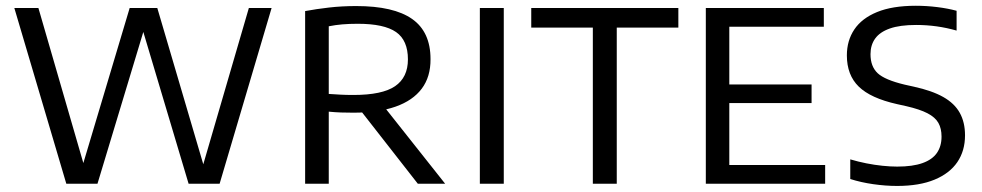

<svg xmlns="http://www.w3.org/2000/svg" viewBox="-20 -622 3324 650"><path d="M204.5 0 28.5 -595H110L272 -36H252L419 -595H512.5L677 -36H659.5L822.5 -595H899.5L723.5 0H618.5L455 -548H475.5L310 0Z M1013 0V-584.5Q1050.5 -591.5 1094 -596.5Q1137.5 -601.5 1186 -601.5Q1313 -601.5 1375.2 -557.8Q1437.5 -514 1437.5 -422Q1438 -362 1407.8 -321.8Q1377.5 -281.5 1319.2 -261Q1261 -240.5 1176.5 -240.5Q1154.5 -240.5 1133.8 -241.2Q1113 -242 1093 -244V0ZM1394.5 0 1176.5 -279H1266L1487 0ZM1176.5 -300.5Q1274 -300.5 1317.5 -330.2Q1361 -360 1361 -421Q1361 -485.5 1320.8 -513.5Q1280.5 -541.5 1191.5 -541.5Q1162 -541.5 1138.8 -539.5Q1115.5 -537.5 1093 -533V-304Q1116.5 -302.5 1134 -301.5Q1151.5 -300.5 1176.5 -300.5Z M1604.5 0V-595H1685.5V0Z M1987 0V-528.5H1778.5V-595H2276.5V-528.5H2068V0Z M2369.5 0V-595H2769V-531.5H2449V-63.5H2773.5V0ZM2419.5 -273V-336H2727.5V-273Z M3017 7.5Q2978 7.5 2936.2 1.5Q2894.5 -4.5 2858.5 -16V-82.5Q2885.5 -74.5 2913.2 -69Q2941 -63.5 2967.5 -60.8Q2994 -58 3017.5 -58Q3069.5 -58 3102.8 -69.8Q3136 -81.5 3151.8 -104.2Q3167.5 -127 3167.5 -159.5Q3167.5 -187 3156.8 -206Q3146 -225 3120 -238.5Q3094 -252 3048.5 -262.5L3017 -269.5Q2927.5 -289.5 2887.2 -328.8Q2847 -368 2847 -434.5Q2847 -484.5 2872.2 -522.2Q2897.5 -560 2949.2 -581.2Q3001 -602.5 3080.5 -602.5Q3116.5 -602.5 3152.8 -598Q3189 -593.5 3218.5 -585.5V-518.5Q3185 -528 3150.8 -532.8Q3116.5 -537.5 3081.5 -537.5Q3026.5 -537.5 2992.5 -525.5Q2958.5 -513.5 2942.8 -491.5Q2927 -469.5 2927 -438.5Q2927 -397 2951.2 -374.2Q2975.5 -351.5 3042.5 -335.5L3074 -328.5Q3135.5 -315 3173.5 -293.5Q3211.5 -272 3229.2 -240Q3247 -208 3247 -164Q3247 -111.5 3221 -73.2Q3195 -35 3143.8 -13.8Q3092.5 7.5 3017 7.5Z"/></svg>

Font: Encode Sans SC
Style: Regular
Weight: 400
Version: Version 3.002